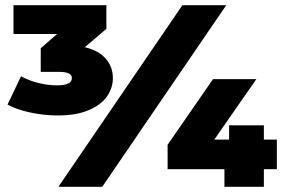

<svg xmlns="http://www.w3.org/2000/svg" viewBox="-20 -720 1097 740"><path d="M387 -494.5C368.3 -515.5 341.7 -530 307 -538L390 -609V-700H32V-589H200L137 -534V-443H209C241 -443 257 -435 257 -419C257 -400.3 237.7 -391 199 -391C177 -391 153.7 -394 129 -400C104.3 -406 81.7 -414.7 61 -426L9 -317C31.7 -304.3 60.7 -294.2 96 -286.5C131.3 -278.8 167 -275 203 -275C250.3 -275 290 -281.8 322 -295.5C354 -309.2 377.5 -326.8 392.5 -348.5C407.5 -370.2 415 -393.7 415 -419C415 -448.3 405.7 -473.5 387 -494.5ZM683 -700 205 0H374L852 -700ZM1047 -68V-182H997V-237H863V-182H806L968 -415H801L626 -162V-68H845V0H997V-68Z"/></svg>

Font: Montserrat Custom Black
Style: Regular
Weight: 900
Designer: Julieta Ulanovsky
Foundry: Julieta Ulanovsky
Version: Version 7.200